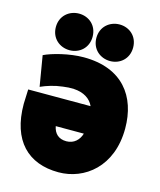

<svg xmlns="http://www.w3.org/2000/svg" viewBox="-120 -859 818 984"><g transform="rotate(15 289.0 -367.5)"><path d="M557 -266C557 -63 422 39 284 39C123 39 22 -59 22 -254C22 -278 25 -308 25 -331H356C340 -367 304 -391 251 -394C233 -395 213 -394 193 -391C149 -386 109 -373 78 -359L51 -520C92 -540 181 -564 258 -564C464 -564 557 -436 557 -266ZM359 -186H210C217 -149 240 -125 282 -125C323 -125 349 -152 359 -186ZM274 -677C274 -617 229 -580 177 -580C125 -580 79 -617 79 -677C79 -737 125 -774 177 -774C229 -774 274 -737 274 -677ZM489 -677C489 -617 444 -580 392 -580C340 -580 294 -617 294 -677C294 -737 340 -774 392 -774C444 -774 489 -737 489 -677Z"/></g></svg>

Font: Repo Black
Style: Regular
Weight: 900
Designer: Stefan Peev
Foundry: Context Ltd
Version: Version 1.502